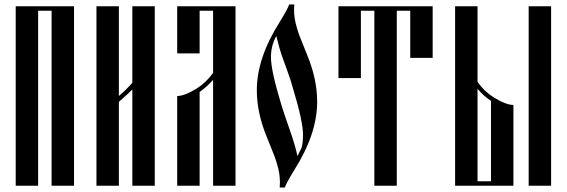

<svg xmlns="http://www.w3.org/2000/svg" viewBox="-20 -828 2527 856"><path d="M210 0V-780H150V0H50V-800H310V0Z M510 -400Q541 -426 570 -459V-800H670V0H570V-429L547 -407Q522 -384 510 -374V0H410V-800H510Z M870 -590H770V-800H1030V0H930V-472Q904 -442 870 -418V0H770V-400Q803 -400 858 -434Q898 -459 930 -503V-780H870Z M1394 -374Q1394 -231 1292 -70Q1253 -6 1250 8H1227Q1228 0 1228 -14Q1228 -35 1225 -54.5Q1222 -74 1215 -97.5Q1208 -121 1203 -133.5Q1198 -146 1186 -176Q1174 -206 1170 -216Q1125 -324 1125 -426Q1125 -569 1227 -730Q1266 -794 1269 -808H1292Q1291 -800 1291 -786Q1291 -765 1294 -745.5Q1297 -726 1304 -702.5Q1311 -679 1316 -666.5Q1321 -654 1333 -624Q1345 -594 1349 -584Q1394 -476 1394 -374ZM1212 -667Q1188 -625 1188 -573Q1188 -513 1234 -362Q1242 -334 1270 -254.5Q1298 -175 1306 -132Q1316 -152 1324 -168Q1331 -189 1331 -227Q1331 -287 1285 -438Q1278 -466 1259 -518Q1240 -570 1235 -584Q1226 -611 1212 -667Z M1649 0V-780H1589V-480H1489V-800H1909V-570H1809V-780H1749V0Z M2269 0H2009V-800H2109V-463Q2138 -421 2181 -394Q2236 -360 2269 -360ZM2337 0V-800H2437V0ZM2169 -378Q2136 -400 2109 -432V-20H2169Z"/></svg>

Font: Oglavie Unicode
Style: Normal
Weight: 400
Version: Version 1.1